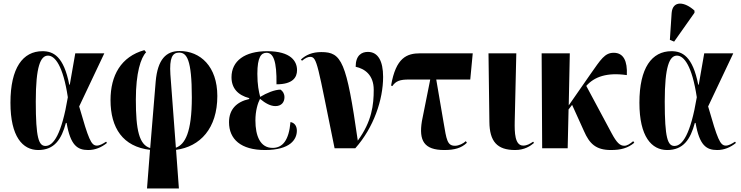

<svg xmlns="http://www.w3.org/2000/svg" viewBox="-20 -837 4185 1084"><path d="M196 10C287 10 327 -50 352 -143H356C378 -16 417 10 478 10C518 10 553 -5 584 -30L579 -37C560 -25 543 -15 527 -15C494 -15 480 -52 427 -236L569 -536H405L374 -359H371C340 -519 281 -548 220 -548C109 -548 39 -454 39 -257C39 -65 108 10 196 10ZM237 -13C199 -13 182 -56 182 -264C182 -463 209 -523 251 -523C290 -523 336 -467 363 -288C328 -79 282 -13 237 -13Z M810 227H990L974 9C1110 -9 1207 -112 1207 -295C1207 -462 1111 -549 994 -549C918 -549 870 -502 859 -377L828 -1C766 -20 747 -101 747 -275C747 -426 775 -511 805 -542L795 -554C663 -517 604 -411 604 -272C604 -114 674 -9 827 9ZM942 -417C936 -510 953 -540 991 -540C1034 -540 1063 -503 1063 -287C1063 -90 1025 -22 973 -3Z M1476 10C1620 10 1656 -51 1656 -99C1656 -122 1646 -143 1620 -148C1611 -45 1576 -2 1519 -2C1449 -2 1422 -70 1422 -157C1422 -211 1435 -254 1448 -279C1479 -253 1508 -238 1535 -238C1569 -238 1586 -260 1586 -288C1586 -308 1577 -322 1564 -331C1531 -331 1485 -312 1449 -290C1441 -320 1433 -359 1433 -420C1433 -516 1455 -539 1485 -539C1523 -539 1543 -493 1541 -361C1633 -361 1657 -400 1657 -441C1657 -490 1624 -548 1488 -548C1362 -548 1287 -493 1287 -401C1287 -340 1322 -300 1387 -283V-278C1315 -262 1273 -219 1273 -147C1273 -51 1340 10 1476 10Z M1869 0H1986C2090 -117 2143 -274 2143 -403C2143 -493 2114 -544 2057 -544C2022 -544 1988 -525 1988 -460C2039 -449 2090 -414 2090 -330C2090 -246 2080 -152 2000 -43C1936 -491 1909 -543 1794 -543C1743 -543 1707 -527 1679 -501L1685 -494C1705 -511 1720 -516 1731 -516C1771 -516 1772 -474 1869 0Z M2488 10C2546 10 2585 -1 2616 -31L2610 -40C2596 -27 2571 -14 2549 -14C2505 -14 2501 -47 2484 -148L2443 -388H2635L2649 -536H2353C2277 -536 2215 -512 2188 -354L2195 -351C2215 -380 2239 -388 2288 -388H2409L2362 -153C2344 -43 2374 10 2488 10Z M2888 10C2942 10 2975 -13 2995 -30L2990 -37C2970 -24 2955 -15 2934 -15C2886 -15 2885 -90 2886 -150L2895 -536H2738L2743 -149C2744 -38 2787 10 2888 10Z M3041 0H3185L3190 -219L3210 -245L3277 -97C3308 -26 3344 10 3429 10C3486 10 3525 -1 3561 -31L3555 -40C3536 -24 3520 -14 3505 -14C3480 -14 3462 -31 3433 -85L3290 -352C3336 -404 3407 -429 3519 -413C3523 -493 3500 -539 3445 -539C3394 -539 3372 -501 3314 -419L3191 -242L3197 -536H3038Z M3786 -602 3901 -765V-777C3846 -828 3778 -836 3772 -764L3762 -612ZM3747 10C3838 10 3878 -50 3903 -143H3907C3929 -16 3968 10 4029 10C4069 10 4104 -5 4135 -30L4130 -37C4111 -25 4094 -15 4078 -15C4045 -15 4031 -52 3978 -236L4120 -536H3956L3925 -359H3922C3891 -519 3832 -548 3771 -548C3660 -548 3590 -454 3590 -257C3590 -65 3659 10 3747 10ZM3788 -13C3750 -13 3733 -56 3733 -264C3733 -463 3760 -523 3802 -523C3841 -523 3887 -467 3914 -288C3879 -79 3833 -13 3788 -13Z"/></svg>

Font: Noto Serif Display ExtraCondensed ExtraBold
Style: Regular
Weight: 800
Width: 2
Designer: Monotype Design Team
Foundry: Monotype Imaging Inc.
Version: Version 2.009